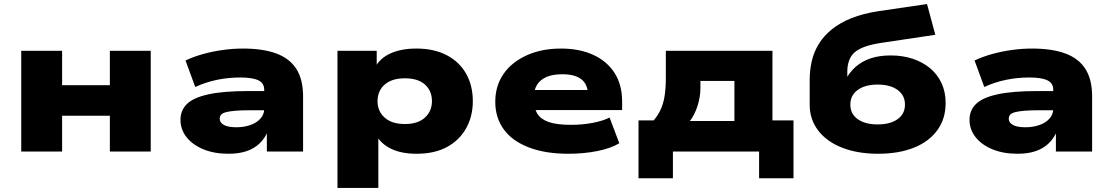

<svg xmlns="http://www.w3.org/2000/svg" viewBox="-20 -749 5502 949"><path d="M85 0V-498H287V-328H523V-498H725V0H523V-177H287V0Z M1109 11Q1039 11 985.5 -11Q932 -33 902 -71Q872 -109 872 -157Q872 -203 903.5 -234.5Q935 -266 1009 -282.5Q1083 -299 1210 -299H1308V-204H1214Q1171 -204 1142.5 -201.5Q1114 -199 1097 -194.5Q1080 -190 1073 -182Q1066 -174 1066 -162Q1066 -143 1086.5 -131.5Q1107 -120 1148 -120Q1186 -120 1217.5 -131Q1249 -142 1267.5 -163Q1286 -184 1286 -212V-305Q1286 -338 1257 -352Q1228 -366 1168 -366Q1109 -366 1053 -354.5Q997 -343 945 -319L897 -450Q937 -469 984 -482Q1031 -495 1081.5 -502Q1132 -509 1181 -509Q1280 -509 1346 -484.5Q1412 -460 1445 -408Q1478 -356 1478 -273V0H1299V-102L1305 -103Q1290 -66 1263.5 -40.5Q1237 -15 1199 -2Q1161 11 1109 11Z M1648 180V-498H1842V-414H1833Q1857 -461 1910 -485Q1963 -509 2038 -509Q2126 -509 2188.5 -476Q2251 -443 2284 -384.5Q2317 -326 2317 -249Q2317 -174 2284 -115Q2251 -56 2189.5 -22.5Q2128 11 2039 11Q1965 11 1914.5 -13Q1864 -37 1841 -79H1850V180ZM1981 -136Q2046 -136 2080.5 -168Q2115 -200 2115 -249Q2115 -300 2080.5 -331Q2046 -362 1981 -362Q1917 -362 1881.5 -331Q1846 -300 1846 -249Q1846 -199 1881.5 -167.5Q1917 -136 1981 -136Z M2790 11Q2675 11 2593.5 -20.5Q2512 -52 2470 -109.5Q2428 -167 2428 -246Q2428 -324 2468 -382.5Q2508 -441 2582 -475Q2656 -509 2753 -509Q2844 -509 2912 -478Q2980 -447 3017.5 -388.5Q3055 -330 3055 -247V-205H2592V-304H2907L2886 -286Q2884 -334 2852.5 -358Q2821 -382 2759 -382Q2712 -382 2681 -368.5Q2650 -355 2634.5 -330Q2619 -305 2619 -269V-256Q2619 -216 2635 -188.5Q2651 -161 2690.5 -146.5Q2730 -132 2802 -132Q2860 -132 2911 -142Q2962 -152 2993 -168L3041 -41Q3000 -16 2933 -2.5Q2866 11 2790 11Z M3136 132V-154H3211Q3233 -180 3246 -208.5Q3259 -237 3265 -275Q3271 -313 3271 -365V-498H3798V-154H3902V132H3732V0H3306V132ZM3390 -151H3610V-349H3442V-314Q3442 -270 3427.5 -225Q3413 -180 3390 -151Z M4320 11Q4219 11 4142.5 -19Q4066 -49 4024 -104Q3982 -159 3982 -232V-353Q3982 -402 3992.5 -447.5Q4003 -493 4027.5 -532.5Q4052 -572 4091.5 -604Q4131 -636 4188 -659Q4245 -682 4323 -694L4562 -729L4603 -577L4335 -537Q4242 -523 4205 -491Q4168 -459 4168 -394V-349H4156Q4178 -391 4209 -418.5Q4240 -446 4283 -460.5Q4326 -475 4382 -475Q4442 -475 4491.5 -458.5Q4541 -442 4577.5 -411.5Q4614 -381 4634 -337.5Q4654 -294 4654 -240Q4654 -162 4613 -105.5Q4572 -49 4497 -19Q4422 11 4320 11ZM4318 -134Q4380 -134 4416.5 -160Q4453 -186 4453 -232Q4453 -278 4416.5 -304.5Q4380 -331 4318 -331Q4256 -331 4219.5 -304.5Q4183 -278 4183 -232Q4183 -186 4219.5 -160Q4256 -134 4318 -134Z M5009 11Q4939 11 4885.5 -11Q4832 -33 4802 -71Q4772 -109 4772 -157Q4772 -203 4803.5 -234.5Q4835 -266 4909 -282.5Q4983 -299 5110 -299H5208V-204H5114Q5071 -204 5042.5 -201.5Q5014 -199 4997 -194.5Q4980 -190 4973 -182Q4966 -174 4966 -162Q4966 -143 4986.5 -131.5Q5007 -120 5048 -120Q5086 -120 5117.5 -131Q5149 -142 5167.5 -163Q5186 -184 5186 -212V-305Q5186 -338 5157 -352Q5128 -366 5068 -366Q5009 -366 4953 -354.5Q4897 -343 4845 -319L4797 -450Q4837 -469 4884 -482Q4931 -495 4981.5 -502Q5032 -509 5081 -509Q5180 -509 5246 -484.5Q5312 -460 5345 -408Q5378 -356 5378 -273V0H5199V-102L5205 -103Q5190 -66 5163.5 -40.5Q5137 -15 5099 -2Q5061 11 5009 11Z"/></svg>

Font: Nunito Sans 10pt Expanded Black
Style: Regular
Weight: 900
Width: 7
Designer: Vernon Adams
Foundry: Vernon Adams
Version: Version 3.101;gftools[0.9.27]